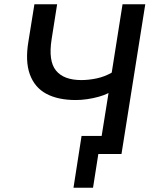

<svg xmlns="http://www.w3.org/2000/svg" viewBox="-20 -725 734 904"><path d="M418 159H326L364 -85H514L500 0H443ZM445 0 491 -287Q472 -277 445 -269.5Q418 -262 390 -258Q362 -254 337 -254Q253 -254 198 -283.5Q143 -313 120.5 -375Q98 -437 114 -531L142 -705H249L223 -540Q207 -438 243.5 -393Q280 -348 363 -348Q398 -348 435.5 -356Q473 -364 506 -383L557 -705H664L552 0Z"/></svg>

Font: Nunito Sans 7pt SemiCondensed SemiBold
Style: Italic
Weight: 600
Width: 4
Italic angle: -9°
Designer: Vernon Adams
Foundry: Vernon Adams
Version: Version 3.101;gftools[0.9.27]